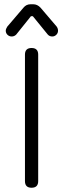

<svg xmlns="http://www.w3.org/2000/svg" viewBox="-20 -880 296 900"><path d="M7 -736Q7 -744 14 -755L90 -844Q103 -860 123 -860H136Q155 -860 170 -844L246 -755Q252 -746 252 -736Q252 -725 244 -717Q236 -709 225 -709Q212 -709 204 -718L134 -804H125L56 -718Q47 -709 35 -709Q23 -709 15 -717Q7 -725 7 -736ZM159 -31Q159 0 128 0Q97 0 97 -31V-624Q97 -655 128 -655Q159 -655 159 -624Z"/></svg>

Font: Jura Medium
Style: Regular
Weight: 500
Designer: Daniel Johnson, Alexei Vanyashin
Foundry: Daniel Johnson
Version: Version 5.103